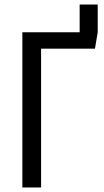

<svg xmlns="http://www.w3.org/2000/svg" viewBox="-20 -831 459 851"><path d="M333 -811H413.1V-688L400.9 -615.2H162.1V0H79.1V-688H333Z"/></svg>

Font: Fira Sans Compressed Book
Style: Regular
Weight: 350
Width: 1
Designer: Carrois Corporate & Edenspiekermann AG
Foundry: Carrois Corporate GbR & Edenspiekermann AG
Version: Version 4.203;PS 004.203;hotconv 1.0.88;makeotf.lib2.5.64775